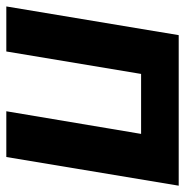

<svg xmlns="http://www.w3.org/2000/svg" viewBox="-11 -577 586 608"><g transform="rotate(90 282.0 -273.0)"><path d="M-1.6 0 89.3 -545.9H566L475.2 0H330.3L402 -426.8H212.1L141 0Z"/></g></svg>

Font: Inter Tight
Style: Italic
Weight: 400
Italic angle: -9.39999°
Designer: Rasmus Andersson
Foundry: rsms
Version: Version 3.002